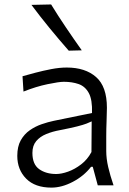

<svg xmlns="http://www.w3.org/2000/svg" viewBox="-20 -832 581 862"><path d="M210.9 10.3Q137.2 10.3 97.4 -30Q57.6 -70.3 57.6 -132.3Q57.6 -174.3 73.2 -202.1Q88.9 -230 113.8 -247.3Q138.7 -264.6 167.2 -274.4Q195.8 -284.2 221.7 -289.6L393.1 -324.7Q395 -384.3 378.7 -414.3Q362.3 -444.3 333 -454.6Q303.7 -464.8 266.6 -464.8Q245.1 -464.8 193.6 -454.1Q142.1 -443.4 85.4 -420.9L81.1 -489.7Q105 -496.6 139.2 -505.6Q173.3 -514.6 210.2 -521.7Q247.1 -528.8 279.8 -528.8Q362.8 -528.8 411.4 -486.1Q460 -443.4 460 -348.1Q460 -325.2 458.5 -289.6Q457 -253.9 457 -220.2V-153.8Q457 -120.1 465.8 -82Q474.6 -43.9 489.7 0H418.9L396.5 -83H388.7Q356.9 -42 307.4 -15.9Q257.8 10.3 210.9 10.3ZM232.4 -50.8Q255.9 -50.8 285.9 -61.5Q315.9 -72.3 344.2 -94Q372.6 -115.7 390.6 -149.4L391.6 -287.1Q382.8 -282.7 368.4 -277.1Q354 -271.5 326.2 -264.4Q298.3 -257.3 248.5 -247.6Q215.8 -241.7 187.7 -230.2Q159.7 -218.8 142.6 -198.5Q125.5 -178.2 125.5 -145.5Q125.5 -94.2 156 -72.5Q186.5 -50.8 232.4 -50.8ZM288.6 -604.5Q244.1 -655.3 202.1 -706.5Q160.2 -757.8 121.1 -810.1L209.5 -812Q241.2 -760.3 275.9 -709Q310.5 -657.7 347.2 -606Z"/></svg>

Font: Pinar-FD Regular
Style: FD-Regular
Weight: 400
Designer: Amin Abedi
Version: Version 3.000